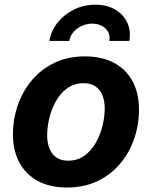

<svg xmlns="http://www.w3.org/2000/svg" viewBox="-20 -795 654 825"><path d="M267.8 10.7Q194 10.7 142.2 -17.6Q90.3 -45.8 63 -97.2Q35.6 -148.5 35.6 -217.2Q35.6 -283 56.5 -343.2Q77.5 -403.4 117.4 -450.7Q157.3 -498 214.6 -525.4Q272 -552.7 345.1 -552.7Q418.6 -552.7 470.6 -524.6Q522.5 -496.5 549.9 -445.1Q577.2 -393.8 577.2 -324.6Q577.2 -258.7 556.4 -198.5Q535.7 -138.2 495.7 -91.1Q455.7 -43.9 398.3 -16.6Q341 10.7 267.8 10.7ZM272.9 -104.6Q313.8 -104.6 343.5 -126.5Q373.3 -148.3 392.4 -182.7Q411.6 -217.1 420.8 -256Q430 -294.9 430 -328.7Q430 -361.5 420 -385.9Q410 -410.3 390.1 -423.9Q370.2 -437.5 339.7 -437.5Q298.9 -437.5 269.1 -415.9Q239.3 -394.3 220.2 -360.1Q201 -325.8 191.8 -287.1Q182.6 -248.3 182.6 -214Q182.6 -165.1 205.1 -134.9Q227.6 -104.6 272.9 -104.6ZM389.7 -774.8Q439 -774.8 474.5 -754.1Q510.1 -733.4 526.6 -698.1Q543.2 -662.8 535.8 -619.1H449.8Q455.3 -651.3 433.5 -672.3Q411.6 -693.3 376.3 -693.3Q340.8 -693.3 312 -672.3Q283.2 -651.3 277.7 -619.1H192.1Q199.5 -662.8 227.7 -698.1Q255.9 -733.4 298.1 -754.1Q340.4 -774.8 389.7 -774.8Z"/></svg>

Font: Adwaita Sans
Style: Italic
Weight: 400
Italic angle: -9.39999°
Designer: Rasmus Andersson
Foundry: rsms
Version: Version 4.001;git-9221beed3